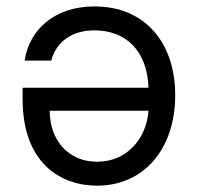

<svg xmlns="http://www.w3.org/2000/svg" viewBox="-20 -577 622 604"><path d="M277 -556.8C151.3 -556.8 71.7 -483 57.5 -386.4H141.3C157 -446 206.7 -481.5 277 -481.5C375.4 -481.5 443.2 -418 447.1 -301.1H51.1V-265.6C51.1 -62.5 171.9 7.1 285.5 7.1C433.2 7.1 531.2 -109.4 531.2 -277C531.2 -444.6 434.7 -556.8 277 -556.8ZM136.4 -228.7H447.1C441.4 -143.8 381.4 -68.2 285.5 -68.2C194.6 -68.2 136.4 -136.4 136.4 -228.7Z"/></svg>

Font: Magic Ui Pro
Style: Regular
Weight: 400
Designer: Stefan Endress, Andreas Faust
Version: Version 1.000;FEAKit 1.0